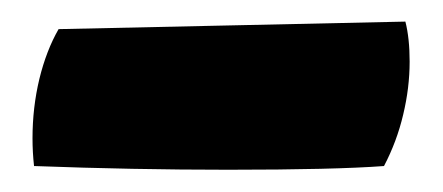

<svg xmlns="http://www.w3.org/2000/svg" viewBox="-20 -805 406 176"><path d="M351.6 -785.2Q355.5 -770 355.5 -748.5Q355.5 -724.6 349.6 -700Q343.8 -675.3 332 -652.8Q286.6 -649.4 189 -649.4Q102.1 -649.4 11.2 -652.8Q9.8 -665.5 9.8 -678.2Q9.8 -706.5 16.1 -732.7Q22.5 -758.8 33.7 -778.3Z"/></svg>

Font: Fruktur
Style: Regular
Weight: 400
Designer: Viktoriya Grabowska
Foundry: Viktoriya Grabowska
Version: Version 1.004; ttfautohint (v1.4.1)